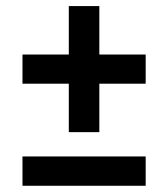

<svg xmlns="http://www.w3.org/2000/svg" viewBox="-20 -612 554 632"><path d="M206.5 -177V-336.5H54V-432.5H206.5V-592H307V-432.5H459.5V-336.5H307V-177ZM54 -0.5V-97H459.5V-0.5Z"/></svg>

Font: Encode Sans Cnd SmBold
Style: Regular
Weight: 600
Width: 3
Designer: Multiple Designers
Foundry: Impallari Type
Version: Version 3.002; ttfautohint (v1.8.3) -l 8 -r 50 -G 200 -x 14 